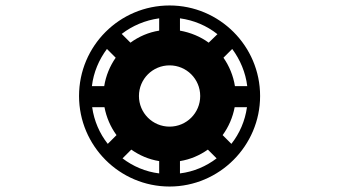

<svg xmlns="http://www.w3.org/2000/svg" viewBox="-20 -740 1240 702"><path d="M374 -214C344 -252 324 -298 317 -348H362C369 -311 384 -276 406 -246ZM460 -193C490 -172 524 -157 562 -151V-106C512 -112 466 -132 428 -161ZM638 -151C676 -157 710 -172 740 -193L772 -161C734 -132 688 -112 638 -106ZM316 -425C322 -476 342 -522 371 -561L403 -529C382 -499 367 -463 361 -425ZM488 -389C488 -451 538 -501 600 -501C662 -501 712 -451 712 -389C712 -327 662 -277 600 -277C538 -277 488 -327 488 -389ZM794 -246C816 -276 831 -311 838 -348H883C876 -298 856 -252 826 -214ZM425 -616C464 -646 511 -666 562 -673V-628C523 -622 487 -606 457 -584ZM638 -673C689 -666 736 -646 775 -615L743 -584C713 -606 677 -621 638 -628ZM839 -425C833 -463 818 -499 797 -529L829 -561C858 -522 878 -475 884 -425ZM269 -389C269 -207 417 -58 600 -58C782 -58 931 -207 931 -389C931 -572 782 -720 600 -720C417 -720 269 -572 269 -389Z"/></svg>

Font: CryptoKit_GRILLE 1.4
Style: Regular
Weight: 400
Monospace: yes
Designer: Oceane Juvin
Foundry: http://www.head-geneve.ch
Version: Version 1.004